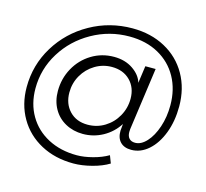

<svg xmlns="http://www.w3.org/2000/svg" viewBox="-121 -849 1237 1153"><g transform="rotate(15 497.5 -273.0)"><path d="M956 -330Q956 -238 927.5 -163.5Q899 -89 850.5 -46.5Q802 -4 744 -4Q700 -4 676 -29Q652 -54 653 -99L657 -141Q620 -84 562.5 -52.5Q505 -21 439 -21Q379 -21 330.5 -47.5Q282 -74 255 -122Q228 -170 228 -232Q228 -309 264 -374.5Q300 -440 363 -478.5Q426 -517 502 -517Q571 -517 620 -483.5Q669 -450 682 -404L697 -511H761L707 -123Q706 -117 706 -105Q706 -79 719 -65Q732 -51 756 -51Q793 -51 827 -88Q861 -125 882 -187.5Q903 -250 903 -323Q903 -421 861 -497Q819 -573 741.5 -616Q664 -659 560 -659Q436 -659 328.5 -598.5Q221 -538 157.5 -435.5Q94 -333 94 -212Q94 -117 137 -43.5Q180 30 258 71Q336 112 437 112Q481 112 535 98Q589 84 630 60L648 107Q606 133 544.5 149Q483 165 430 165Q316 165 227.5 117.5Q139 70 90 -14.5Q41 -99 41 -206Q41 -344 112 -460Q183 -576 303.5 -643.5Q424 -711 565 -711Q680 -711 769 -662.5Q858 -614 907 -527.5Q956 -441 956 -330ZM297 -241Q297 -171 339.5 -126.5Q382 -82 452 -82Q510 -82 558 -111.5Q606 -141 634 -191Q662 -241 662 -299Q662 -368 619 -411.5Q576 -455 505 -455Q449 -455 401 -426Q353 -397 325 -348Q297 -299 297 -241Z"/></g></svg>

Font: Gontserrat Light
Style: Italic
Weight: 300
Italic angle: -11.3°
Designer: Julieta Ulanovsky
Foundry: Julieta Ulanovsky
Version: Version 6.001